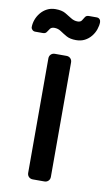

<svg xmlns="http://www.w3.org/2000/svg" viewBox="-97 -741 435 783"><g transform="rotate(10 120.5 -350.0)"><path d="M97 0Q87 0 80.5 -6.5Q74 -13 74 -23V-497Q74 -507 80.5 -513.5Q87 -520 97 -520H145Q155 -520 161.5 -513.5Q168 -507 168 -497V-23Q168 -13 161.5 -6.5Q155 0 145 0ZM172 -590Q147 -590 132 -598.5Q117 -607 104.5 -615.5Q92 -624 77 -624Q65 -624 59.5 -617Q54 -610 49.5 -602.5Q45 -595 34 -595H2Q-5 -595 -10 -600Q-15 -605 -15 -611Q-15 -626 -9.5 -641.5Q-4 -657 7 -670.5Q18 -684 33.5 -692Q49 -700 68 -700Q94 -700 109 -691.5Q124 -683 137 -674.5Q150 -666 165 -666Q177 -666 182 -673.5Q187 -681 191.5 -688.5Q196 -696 207 -696H239Q247 -696 251.5 -691Q256 -686 256 -679Q256 -665 250.5 -649Q245 -633 234 -619.5Q223 -606 207.5 -598Q192 -590 172 -590Z"/></g></svg>

Font: DVN-Rubik
Style: Regular
Weight: 400
Designer: Hubert and Fischer
Foundry: Hubert & Fischer
Version: Version 2.102